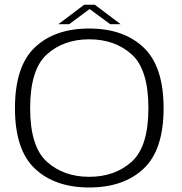

<svg xmlns="http://www.w3.org/2000/svg" viewBox="-20 -804 783 828"><path d="M364.5 4.5Q513 4.5 599.2 -76.5Q685.5 -157.5 685.5 -337.5Q685.5 -517.5 599.2 -599.2Q513 -681 364.5 -681Q216 -681 130.2 -599.5Q44.5 -518 44.5 -337.5Q44.5 -157.5 130.8 -76.5Q217 4.5 364.5 4.5ZM364.5 -41.5Q255 -41.5 182.5 -106.2Q110 -171 110 -337.5Q110 -505 182.5 -569.8Q255 -634.5 364.5 -634.5Q475 -634.5 547.5 -569.8Q620 -505 620 -337.5Q620 -171 547.5 -106.2Q475 -41.5 364.5 -41.5ZM231.5 -699.5H278L366.5 -765L455.5 -699.5H500.5L389 -783.5H343Z"/></svg>

Font: Anybody SemiExpanded Light
Style: Regular
Weight: 300
Width: 6
Version: Version 1.113;gftools[0.9.25]